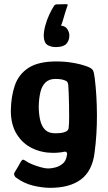

<svg xmlns="http://www.w3.org/2000/svg" viewBox="-20 -773 520 922"><path d="M32 -242Q33 -310 51.5 -363.5Q70 -417 117.5 -447.5Q165 -478 251 -478Q291 -478 329.5 -471.5Q368 -465 398 -454Q422 -445 427 -434Q432 -423 435 -397Q445 -316 445.5 -222Q446 -128 434 -39Q423 48 369 88.5Q315 129 221 129Q184 129 139.5 118.5Q95 108 56 79Q52 76 49 69Q46 62 50 55Q55 48 64.5 31Q74 14 78 7Q85 -5 89.5 -6Q94 -7 104 0Q115 8 134.5 16Q154 24 175.5 30Q197 36 211 36Q227 36 246 31Q265 26 281 13Q297 0 301 -26Q301 -27 301.5 -28Q302 -29 302 -30Q303 -37 300 -41.5Q297 -46 287 -44Q279 -42 264 -40.5Q249 -39 235 -39Q181 -39 135 -61Q89 -83 60.5 -128.5Q32 -174 32 -242ZM166 -263Q166 -226 173 -196Q180 -166 197 -149.5Q214 -133 245 -133Q259 -133 272.5 -134.5Q286 -136 296 -141Q309 -146 310 -161Q312 -181 312 -209.5Q312 -238 311.5 -268.5Q311 -299 310 -323.5Q309 -348 308 -361Q308 -367 305.5 -374.5Q303 -382 298 -384Q289 -389 276.5 -391.5Q264 -394 246 -394Q216 -394 198.5 -377Q181 -360 174 -330.5Q167 -301 166 -263ZM190 -600Q190 -622 197.5 -650Q205 -678 217 -703.5Q229 -729 239 -744Q243 -751 251 -752Q263 -752 275 -752.5Q287 -753 298 -753Q305 -753 305 -749.5Q305 -746 301 -737Q298 -729 293 -712.5Q288 -696 283 -678.5Q278 -661 273 -650Q294 -648 303.5 -633Q313 -618 313 -603Q313 -579 299.5 -563.5Q286 -548 252 -547Q227 -546 209 -556.5Q191 -567 190 -600Z"/></svg>

Font: Glory Thin
Style: Bold
Weight: 700
Version: Version 1.011